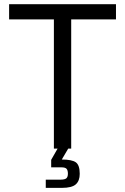

<svg xmlns="http://www.w3.org/2000/svg" viewBox="-20 -724 609 936"><path d="M24.4 -629.4V-703.6H545.4V-629.4H327.1V0.5H242.7V-629.4ZM368.7 123.5Q368.7 157.7 349.4 174.8Q330.1 191.9 281.7 191.9H203.1V151.9H272.9Q296.4 151.9 303.7 145Q311 138.2 311 122.6Q311 106.9 304.9 99.4Q298.8 91.8 279.3 91.8H229.5V55.2L260.7 0.5H312.5L281.2 53.7Q330.1 53.7 349.4 67.1Q368.7 80.6 368.7 123.5Z"/></svg>

Font: Metrophobic
Style: Regular
Weight: 400
Designer: Vernon Adams
Foundry: Vernon Adams
Version: Version 3.200; ttfautohint (v1.8.4.7-5d5b);gftools[0.9.23]